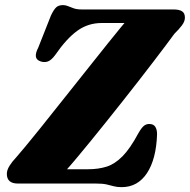

<svg xmlns="http://www.w3.org/2000/svg" viewBox="-20 -738 764 772"><path d="M365.5 0H52Q7.5 0 7.5 -39Q7.5 -54 18.2 -71.2Q29 -88.5 44 -104Q58 -120 82.8 -149.8Q107.5 -179.5 138.8 -218.5Q170 -257.5 205.5 -302.2Q241 -347 278 -393.2Q315 -439.5 349.8 -483.5Q384.5 -527.5 414.8 -565Q445 -602.5 467.5 -630Q490 -657.5 502 -671L519.5 -645.5H389Q334 -645.5 290.8 -614.2Q247.5 -583 202 -517Q185.5 -494.5 170.5 -490.2Q155.5 -486 141 -492Q126 -497.5 124.2 -511.2Q122.5 -525 134 -547L185 -676Q197 -701 206.8 -709.2Q216.5 -717.5 233.5 -717.5Q244 -717.5 253.8 -713.2Q263.5 -709 276.5 -704.5Q289.5 -700 308.5 -700H677Q701 -700 712.2 -692.5Q723.5 -685 723.5 -667Q723.5 -652 711.5 -636Q699.5 -620 681 -602Q667.5 -583 645.8 -554.5Q624 -526 596.8 -490Q569.5 -454 538.2 -414Q507 -374 474 -332.2Q441 -290.5 408.2 -249.5Q375.5 -208.5 344.8 -171Q314 -133.5 287.8 -102Q261.5 -70.5 241.5 -48.5L223 -57.5H334Q375.5 -57.5 408.8 -68Q442 -78.5 472.8 -109.8Q503.5 -141 536.5 -202.5Q548.5 -223.5 558 -231.5Q567.5 -239.5 580 -239.5Q597 -239.5 604.2 -228.5Q611.5 -217.5 611.5 -198.5Q610 -149 599.8 -109.5Q589.5 -70 571.2 -42.2Q553 -14.5 527.5 0Q502 14.5 469 14.5Q450.5 14.5 437.2 10.8Q424 7 408.2 3.5Q392.5 0 365.5 0Z"/></svg>

Font: Fraunces ExtraBold
Style: Italic
Weight: 800
Italic angle: -16°
Version: Version 1.000;[b76b70a41]